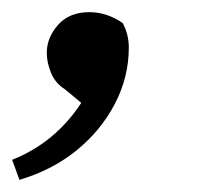

<svg xmlns="http://www.w3.org/2000/svg" viewBox="-23 -148 333 316"><path d="M9 148 -3 115Q78 83 123 1L126 34L84 -1Q68 -11 61 -28Q54 -45 54 -61Q54 -86 72.5 -107Q91 -128 124 -128Q153 -128 179 -110Q189 -91 189 -70Q189 -21 166 23Q143 67 103 99.5Q63 132 9 148Z"/></svg>

Font: Lisu Bosa ExtraBold
Style: Italic
Weight: 800
Italic angle: -19°
Designer: David Morse, Annie Olsen, Victor Gaultney, Frank Grießhammer (Latin)
Foundry: SIL International
Version: Version 2.000